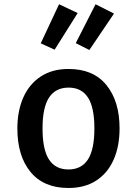

<svg xmlns="http://www.w3.org/2000/svg" viewBox="-20 -886 655 919"><path d="M308.2 -555.9Q427.2 -555.9 489.7 -478.5Q552.3 -401 552.3 -271.8Q552.3 -185.6 523.8 -121.5Q495.4 -57.4 440.8 -21.8Q386.2 13.8 307.7 13.8Q189.2 13.8 126.2 -62.8Q63.1 -139.5 63.1 -270.8Q63.1 -354.9 91.5 -419.2Q120 -483.6 174.9 -519.7Q229.7 -555.9 308.2 -555.9ZM308.2 -466.7Q246.2 -466.7 214.9 -419.2Q183.6 -371.8 183.6 -270.8Q183.6 -169.7 214.6 -122.3Q245.6 -74.9 307.7 -74.9Q369.7 -74.9 400.8 -122.6Q431.8 -170.3 431.8 -271.8Q431.8 -371.8 401 -419.2Q370.3 -466.7 308.2 -466.7ZM174.9 -678.5 262.6 -865.6 351.8 -823.6 241.5 -648.2ZM342.6 -679.5 437.4 -865.6 525.6 -821 407.7 -646.7Z"/></svg>

Font: Fira Code Medium
Style: Regular
Weight: 500
Designer: Carrois Corporate, Edenspiekermann AG, Nikita Prokopov
Foundry: Carrois Corporate, Edenspiekermann AG, Nikita Prokopov
Version: Version 6.002